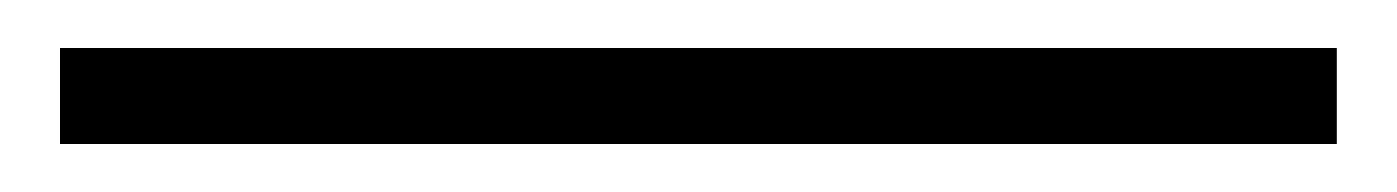

<svg xmlns="http://www.w3.org/2000/svg" viewBox="-20 52 582 80"><path d="M5 72H537V112H5Z"/></svg>

Font: Kelly Slab
Style: Regular
Weight: 400
Designer: Denis Masharov
Foundry: Denis Masharov
Version: Version 1.001